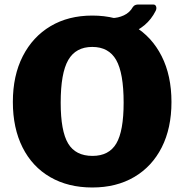

<svg xmlns="http://www.w3.org/2000/svg" viewBox="-20 -821 817 851"><path d="M389 10Q282 10 202.5 -36Q123 -82 80 -167.5Q37 -253 37 -369Q37 -486 81 -572Q125 -658 204 -705Q283 -752 389 -752Q496 -752 574.5 -705Q653 -658 696.5 -572Q740 -486 740 -369Q740 -253 697 -168Q654 -83 575 -36.5Q496 10 389 10ZM390 -130Q463 -130 495.5 -185Q528 -240 528 -366Q528 -497 495 -555Q462 -613 389 -613Q316 -613 282.5 -555Q249 -497 249 -366Q249 -240 282 -185Q315 -130 390 -130ZM659 -801Q669 -801 672 -792Q675 -783 670 -773Q651 -735 620.5 -709.5Q590 -684 552 -671.5Q514 -659 473 -659L476 -741Q503 -741 529 -753Q555 -765 569 -790Q574 -797 580.5 -799Q587 -801 592 -801Z"/></svg>

Font: Libre Franklin Thin ExtraBold
Style: Regular
Weight: 800
Version: Version 3.000